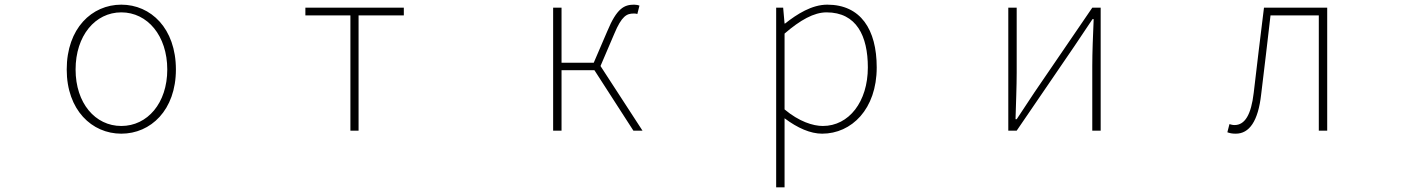

<svg xmlns="http://www.w3.org/2000/svg" viewBox="-20 -560 6040 823"><path d="M500 13C626 13 734 -88 734 -262C734 -439 626 -540 500 -540C374 -540 266 -439 266 -262C266 -88 374 13 500 13ZM500 -20C388 -20 304 -118 304 -262C304 -407 388 -507 500 -507C612 -507 697 -407 697 -262C697 -118 612 -20 500 -20Z M1482 0H1517V-494H1711V-527H1289V-494H1482Z M2351 0H2387V-259H2528L2695 0H2734L2554 -277L2613 -415C2645 -492 2667 -502 2696 -502C2704 -502 2706 -502 2712 -500L2721 -536C2717 -538 2707 -540 2698 -540C2656 -540 2624 -525 2583 -426L2525 -291H2387V-527H2351Z M3307 243H3343V46V-53C3399 -11 3454 13 3504 13C3630 13 3738 -92 3738 -271C3738 -434 3669 -540 3526 -540C3460 -540 3397 -500 3345 -459H3343L3337 -527H3307ZM3507 -20C3465 -20 3405 -39 3343 -91V-416C3410 -474 3469 -507 3523 -507C3652 -507 3700 -405 3700 -271C3700 -124 3619 -20 3507 -20Z M4302 0H4338L4586 -363C4608 -396 4641 -445 4663 -478H4668C4665 -407 4662 -336 4662 -277V0H4698V-527H4662L4414 -164C4392 -131 4360 -82 4338 -49H4333C4335 -120 4338 -191 4338 -249V-527H4302Z M5277 13C5335 13 5373 -40 5386 -156C5400 -270 5413 -381 5426 -494H5633V0H5669V-527H5398C5383 -405 5368 -284 5354 -162C5343 -68 5316 -24 5272 -24C5263 -24 5257 -26 5250 -28L5241 7C5252 11 5261 13 5277 13Z"/></svg>

Font: Harano Aji Gothic ExtraLight
Style: Regular
Weight: 250
Foundry: Masamichi Hosoda
Version: HaranoAjiGothic-ExtraLight version 20230610;ttx 4.39.4